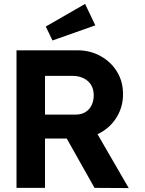

<svg xmlns="http://www.w3.org/2000/svg" viewBox="-20 -956 740 977"><path d="M64 0V-700H374Q439 -700 492 -670.5Q545 -641 575.5 -591Q606 -541 606 -477Q606 -414 575.5 -362.5Q545 -311 492 -281Q439 -251 374 -251H209V0ZM461 0 283 -316 437 -341 635 1ZM209 -373H367Q394 -373 414.5 -385.5Q435 -398 446 -420.5Q457 -443 457 -471Q457 -501 444 -523Q431 -545 406 -557.5Q381 -570 348 -570H209ZM247 -750 213 -821 413 -936 465 -827Z"/></svg>

Font: Our Lexend SemiBold
Style: Regular
Weight: 600
Designer: Bonnie Shaver-Troup, Thomas Jockin
Foundry: Lexend
Version: Version 1.007